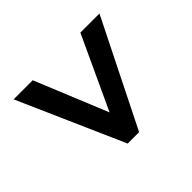

<svg xmlns="http://www.w3.org/2000/svg" viewBox="-131 -778 832 832"><g transform="rotate(45 285.5 -362.0)"><path d="M43 -216 377 -353 43 -508V-625L528 -383V-313L43 -99Z"/></g></svg>

Font: OpenSansMMV
Style: Bold
Weight: 700
Foundry: Ascender Corporation
Version: Version 4.001